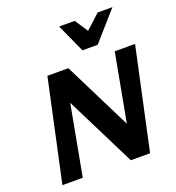

<svg xmlns="http://www.w3.org/2000/svg" viewBox="-159 -1043 1075 1171"><g transform="rotate(-20 378.0 -458.0)"><path d="M45 0 187 -658H299L177 0ZM554 0H489L212 -555L237 -658H323L582 -138ZM756 -658 614 0H502L624 -658ZM441 -731 487 -806 607 -916H703L540 -731ZM441 -731 357 -916H458L530 -807L540 -731Z"/></g></svg>

Font: Ysabeau Office ExtraBold
Style: Italic
Weight: 800
Italic angle: -12°
Designer: Christian Thalmann (Catharsis Fonts)
Version: Version 2.001;gftools[0.9.30]; featfreeze: tnum,lnum,ss02